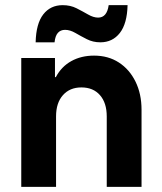

<svg xmlns="http://www.w3.org/2000/svg" viewBox="-20 -725 628 745"><path d="M62.5 0V-500H193.3V-425.8H196.7Q218.3 -466.7 256.7 -487.9Q295 -509.2 345 -509.2Q400 -509.2 441.2 -482.5Q482.5 -455.8 505.8 -408.3Q529.2 -360.8 529.2 -299.2V0H394.2V-273.3Q394.2 -325.8 367.9 -355.8Q341.7 -385.8 295.8 -385.8Q250.8 -385.8 224.2 -355.8Q197.5 -325.8 197.5 -273.3V0ZM118.3 -560.8Q120 -633.3 147.9 -669.2Q175.8 -705 223.3 -705Q253.3 -705 277.1 -692.9Q300.8 -680.8 321.7 -668.8Q342.5 -656.7 360.8 -656.7Q395 -656.7 401.7 -705H475Q473.3 -633.3 445 -597.1Q416.7 -560.8 369.2 -560.8Q340.8 -560.8 317.1 -572.9Q293.3 -585 272.5 -597.1Q251.7 -609.2 232.5 -609.2Q215 -609.2 204.6 -597.5Q194.2 -585.8 191.7 -560.8Z"/></svg>

Font: Funnel Sans
Style: Bold
Weight: 700
Designer: NORD ID, Kristian Moeller
Foundry: Dicotype
Version: Version 1.000